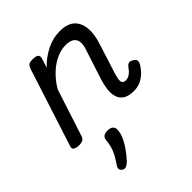

<svg xmlns="http://www.w3.org/2000/svg" viewBox="-220 -657 1085 1085"><g transform="rotate(-45 323.0 -114.5)"><path d="M496 17Q452 17 429 1.5Q406 -14 398.5 -40.5Q391 -67 395.5 -99.5Q400 -132 411 -166L469 -344Q479 -375 475 -396.5Q471 -418 453.5 -429Q436 -440 405 -440Q377 -440 348.5 -430Q320 -420 292.5 -401Q265 -382 240.5 -355Q216 -328 196 -294L104 -11Q100 2 89.5 8.5Q79 15 56 15Q40 15 26 8Q12 1 19 -18L169 -483Q176 -503 185.5 -509Q195 -515 214 -515Q245 -515 253.5 -505.5Q262 -496 255 -476L239 -425Q260 -448 284 -465Q308 -482 333 -494.5Q358 -507 384 -513Q410 -519 436 -519Q496 -519 526 -491.5Q556 -464 560.5 -416.5Q565 -369 545 -308L485 -119Q482 -108 479.5 -93.5Q477 -79 482 -68.5Q487 -58 505 -58Q520 -58 532.5 -65.5Q545 -73 554.5 -84Q564 -95 570 -104Q576 -112 586.5 -116Q597 -120 614 -109Q631 -99 631 -88Q631 -77 625 -66Q615 -48 596.5 -28.5Q578 -9 553 4Q528 17 496 17ZM135 286Q123 278 121.5 267.5Q120 257 129 245Q147 218 159 196.5Q171 175 177.5 152.5Q184 130 187 100Q189 83 200.5 76Q212 69 231 69Q254 69 265 80Q276 91 274 110Q272 135 259 163Q246 191 226.5 218Q207 245 184 270Q171 283 159 288Q147 293 135 286Z"/></g></svg>

Font: Playwrite IE
Style: Regular
Weight: 400
Designer: Veronika Burian, José Scaglione
Foundry: TypeTogether
Version: Version 1.002